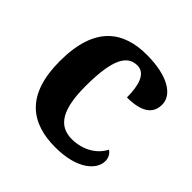

<svg xmlns="http://www.w3.org/2000/svg" viewBox="-149 -682 824 824"><g transform="rotate(45 263.5 -269.5)"><path d="M295 10C430 10 489 -50 489 -100C489 -118 481 -136 465 -146C442 -100 389 -65 320 -65C236 -65 201 -132 201 -267C201 -438 238 -488 296 -488C346 -488 361 -428 361 -359C466 -359 490 -401 490 -444C490 -503 421 -549 292 -549C154 -549 47 -482 47 -266C47 -61 148 10 295 10Z"/></g></svg>

Font: Noto Serif Malayalam
Style: Bold
Weight: 700
Designer: Indian type Foundry, Jelle Bosma, Monotype Design Team
Foundry: Monotype Imaging Inc.
Version: Version 2.104